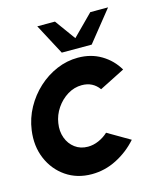

<svg xmlns="http://www.w3.org/2000/svg" viewBox="-116 -778 734 871"><g transform="rotate(-15 251.0 -343.0)"><path d="M318 -152 422.5 -91Q381 -44 325.2 -15.5Q269.5 13 208 13Q139 13 87.2 -22.5Q35.5 -58 10.2 -117.8Q-15 -177.5 -5 -250Q2.5 -305 28.8 -352.8Q55 -400.5 94.5 -436.8Q134 -473 182.2 -493.5Q230.5 -514 282 -514Q343.5 -514 391.2 -485.5Q439 -457 467 -409L347.5 -348.5Q318.5 -389 267 -389Q231.5 -389 200 -369.8Q168.5 -350.5 147 -318.8Q125.5 -287 120 -250Q114 -213 125.5 -181.5Q137 -150 162.5 -131Q188 -112 223 -112Q248.5 -112 273.2 -122.8Q298 -133.5 318 -152ZM218 -555 141.5 -699H224.5L294.5 -602.5L390.5 -699H474L358.5 -555Z"/></g></svg>

Font: Urbanist
Style: Bold Italic
Weight: 700
Italic angle: -8°
Designer: Corey Hu
Foundry: Corey Hu
Version: Version 1.330; ttfautohint (v1.8.4.7-5d5b)